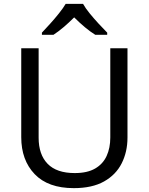

<svg xmlns="http://www.w3.org/2000/svg" viewBox="-20 -964 771 994"><path d="M640 -252Q640 -178 610 -118.5Q580 -59 518.5 -24.5Q457 10 362 10Q229 10 159.5 -62.5Q90 -135 90 -254V-714H180V-251Q180 -164 226.5 -116Q273 -68 367 -68Q432 -68 472.5 -91.5Q513 -115 532 -156.5Q551 -198 551 -252V-714H640ZM410 -944Q422 -922 444.5 -894.5Q467 -867 491.5 -840.5Q516 -814 535 -795V-784H473Q447 -800 419 -823.5Q391 -847 364 -874Q337 -847 310 -824Q283 -801 257 -784H197V-795Q216 -815 239.5 -841Q263 -867 285 -894.5Q307 -922 320 -944Z"/></svg>

Font: Noto Sans Khmer
Style: Regular
Weight: 400
Designer: Danh Hong and the Monotype Design Team
Foundry: Monotype Imaging Inc.
Version: Version 2.003